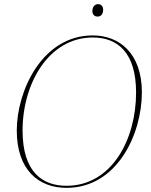

<svg xmlns="http://www.w3.org/2000/svg" viewBox="-20 -896 729 927"><path d="M451 -816C465 -816 478 -825 478 -849C478 -866 468 -876 453 -876C437 -876 426 -862 426 -842C426 -825 437 -816 451 -816ZM301 11C546 11 665 -249 665 -450C665 -641 554 -725 428 -725C184 -725 61 -458 61 -266C61 -76 166 11 301 11ZM301 1C186 1 89 -64 89 -266C89 -494 216 -715 428 -715C548 -715 637 -642 637 -449C637 -222 519 1 301 1Z"/></svg>

Font: Noto Serif Display Thin
Style: Italic
Weight: 100
Italic angle: -12°
Designer: Monotype Design Team
Foundry: Monotype Imaging Inc.
Version: Version 2.009